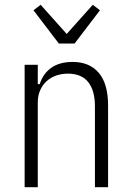

<svg xmlns="http://www.w3.org/2000/svg" viewBox="-20 -783 548 803"><path d="M83 0V-512H138V-431H146Q160 -475 194.5 -499.5Q229 -524 284 -524Q354 -524 393 -478.5Q432 -433 432 -342V0H377V-339Q377 -404 349 -439.5Q321 -475 264 -475Q238 -475 215 -467Q192 -459 175 -443.5Q158 -428 148 -405.5Q138 -383 138 -355V0ZM226 -601 120 -740 150 -763 259 -641 368 -763 398 -740 292 -601Z"/></svg>

Font: IBM Plex Sans Cond Light
Style: Regular
Weight: 300
Width: 3
Designer: Mike Abbink, Paul van der Laan, Pieter van Rosmalen
Foundry: Bold Monday
Version: Version 1.3